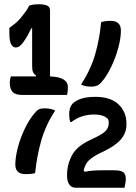

<svg xmlns="http://www.w3.org/2000/svg" viewBox="-20 -808 640 902"><path d="M361 -411Q406 -480 427 -552.5Q448 -625 455 -704Q465 -707 475 -708.5Q485 -710 500 -710Q548 -710 548 -664Q548 -630 536 -584.5Q524 -539 503 -495Q482 -451 456 -421Q445 -409 434 -405Q423 -401 409 -401Q378 -401 361 -411ZM565 74H336Q317 74 306 59.5Q295 45 295 17V14Q295 -34 317.5 -77.5Q340 -121 407 -152Q460 -176 475.5 -192Q491 -208 491 -230Q491 -241 488 -248Q469 -270 421 -270Q393 -270 366 -261.5Q339 -253 316 -235H310Q305 -250 305 -272Q305 -286 308.5 -298.5Q312 -311 320 -320Q334 -335 360.5 -344Q387 -353 428 -353Q500 -353 537 -317.5Q574 -282 574 -228V-222Q574 -182 546 -151Q518 -120 461 -94Q418 -74 398.5 -55.5Q379 -37 373 -6L379 -1Q408 -8 461 -8H516Q547 -8 559 1Q571 10 571 32Q571 41 569 53.5Q567 66 565 74ZM239 -289Q194 -219 173.5 -146.5Q153 -74 145 5Q129 10 100 10Q52 10 52 -35Q52 -70 64 -115.5Q76 -161 97 -204.5Q118 -248 144 -278Q155 -291 164 -295Q173 -299 189 -299Q219 -299 239 -289ZM31 -449H149L150 -453Q140 -459 135.5 -468.5Q131 -478 131 -498V-675H127Q119 -658 109.5 -641Q100 -624 89 -609Q82 -599 73 -592Q64 -585 53 -585Q41 -585 32.5 -600Q24 -615 24 -653V-677Q38 -687 51 -697.5Q64 -708 75 -721Q87 -735 98 -750Q109 -765 117 -781Q125 -785 138.5 -786.5Q152 -788 164 -788Q185 -788 200 -782.5Q215 -777 215 -759V-449Q299 -446 299 -399Q299 -378 295 -362H84Q52 -362 39 -376.5Q26 -391 26 -418Q26 -428 27.5 -435Q29 -442 31 -449Z"/></svg>

Font: Recursive Sn Csl St Med
Style: Regular
Weight: 500
Version: Version 1.079;hotconv 1.0.112;makeotfexe 2.5.65598; ttfautoh